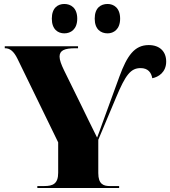

<svg xmlns="http://www.w3.org/2000/svg" viewBox="-20 -947 857 967"><path d="M522 -779C552 -779 585 -799 585 -853C585 -908 552 -927 522 -927C488 -927 457 -908 457 -853C457 -799 488 -779 522 -779ZM304 -779C336 -779 369 -799 369 -853C369 -908 336 -927 304 -927C272 -927 241 -908 241 -853C241 -799 272 -779 304 -779ZM168 0H580V-10H532C501 -10 475 -20 475 -75V-243L565 -457C612 -569 638 -604 688 -604C726 -604 742 -581 747 -553C778 -559 817 -583 817 -637C817 -687 785 -720 729 -720C657 -720 620 -666 582 -563L494 -322C487 -302 476 -271 469 -254C426 -340 420 -354 392 -411L303 -592C288 -623 280 -645 280 -662C280 -693 305 -704 359 -704H373V-714H4V-704H6C29 -704 49 -690 68 -651L273 -230V-77C273 -21 246 -10 203 -10H168Z"/></svg>

Font: Noto Serif Display Black
Style: Regular
Weight: 900
Designer: Monotype Design Team
Foundry: Monotype Imaging Inc.
Version: Version 2.009